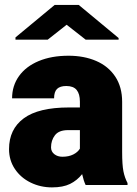

<svg xmlns="http://www.w3.org/2000/svg" viewBox="-20 -770 569 799"><path d="M17.6 0ZM510.7 -8.3V0H336.4Q328.1 -17.1 321.8 -45.4Q300.8 -19 271.5 -4.6Q242.2 9.8 196.3 9.8Q148.4 9.8 107.4 -10.3Q66.4 -30.3 42 -66.7Q17.6 -103 17.6 -149.4Q17.6 -232.4 78.9 -277.6Q140.1 -322.8 267.1 -322.8H312.5V-347.2Q312.5 -378.9 299.1 -395.5Q285.6 -412.1 255.9 -412.1Q230 -412.1 217.5 -400.1Q205.1 -388.2 205.1 -360.8H30.3Q30.3 -413.1 59.1 -453.4Q87.9 -493.7 141.1 -515.9Q194.3 -538.1 265.1 -538.1Q329.6 -538.1 380.1 -516.4Q430.7 -494.6 459.5 -451.4Q488.3 -408.2 488.3 -346.2V-138.7Q488.3 -83.5 493.7 -56.9Q499 -30.3 510.7 -8.3ZM312.5 -151.4V-228.5H263.2Q225.1 -228.5 208.7 -207.3Q192.4 -186 192.4 -156.7Q192.4 -139.2 206.1 -128.4Q219.7 -117.7 239.7 -117.7Q266.1 -117.7 284.9 -127.2Q303.7 -136.7 312.5 -151.4ZM473.6 -605H336.4L257.3 -667L178.7 -605H44.4V-614.3L207.5 -749.5H307.6L473.6 -611.8Z"/></svg>

Font: Heebo Black
Style: Regular
Weight: 900
Designer: Oded Ezer
Foundry: Meir Sadan
Version: Version 2.001; ttfautohint (v1.5.14-ce02) -l 8 -r 50 -G 200 